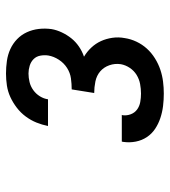

<svg xmlns="http://www.w3.org/2000/svg" viewBox="17 -900 566 640"><g transform="rotate(-90 300.0 -580.0)"><path d="M308 -317Q287 -317 266.5 -319.5Q246 -322 226.5 -328.5Q207 -335 190.5 -346Q174 -357 163 -373.5Q152 -390 148 -410.5Q144 -431 147 -452Q147 -453 147.5 -454.5Q148 -456 148 -457H237Q237 -456 236.5 -455.5Q236 -455 236 -455Q234 -441 239 -427.5Q244 -414 255 -406Q266 -398 280 -395.5Q294 -393 308 -393Q324 -393 340 -396Q356 -399 370 -407.5Q384 -416 393.5 -430Q403 -444 406 -460Q409 -480 402.5 -498.5Q396 -517 382 -529Q368 -541 348.5 -545Q329 -549 310 -549L322 -624Q340 -624 358.5 -626.5Q377 -629 393.5 -639.5Q410 -650 421 -667Q432 -684 435 -702Q437 -715 434.5 -728.5Q432 -742 423 -751Q414 -760 401 -764Q388 -768 375 -768Q361 -768 346.5 -764.5Q332 -761 319.5 -752Q307 -743 299 -730Q291 -717 289 -703H200Q204 -723 211.5 -741.5Q219 -760 231.5 -777Q244 -794 261 -807Q278 -820 296.5 -828.5Q315 -837 335 -840Q355 -843 375 -843Q396 -843 417 -840Q438 -837 456.5 -828.5Q475 -820 489.5 -806Q504 -792 512.5 -773.5Q521 -755 523.5 -734Q526 -713 523 -691Q520 -674 512 -657Q504 -640 492.5 -625.5Q481 -611 465 -600Q449 -589 431 -583Q448 -573 461.5 -558.5Q475 -544 483 -526.5Q491 -509 494 -488.5Q497 -468 493 -447Q490 -427 481 -408Q472 -389 458 -373.5Q444 -358 425.5 -346.5Q407 -335 387.5 -328.5Q368 -322 348 -319.5Q328 -317 308 -317Z"/></g></svg>

Font: Iosevka Slab Extended Oblique
Style: Bold
Weight: 700
Width: 7
Italic angle: -9°
Monospace: yes
Designer: Belleve Invis
Foundry: Belleve Invis
Version: Version 11.1.1; ttfautohint (v1.8.3)